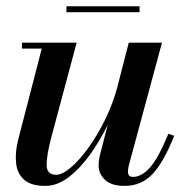

<svg xmlns="http://www.w3.org/2000/svg" viewBox="-20 -600 620 630"><path d="M198 -579.5H438V-560H198ZM231.5 -460 148.5 -150Q133 -91.5 133 -59Q133 -26.5 164.5 -26.5Q184 -26.5 211.8 -49.8Q239.5 -73 268.8 -113.2Q298 -153.5 323.8 -205.2Q349.5 -257 365 -314L402.5 -460H511.5L402 -54.5Q400 -45.5 400 -36.5Q400 -19.5 416 -19.5Q445 -19.5 472.5 -50.8Q500 -82 532.5 -161L551.5 -154.5Q517.5 -68 480.5 -29Q443.5 10 389 10Q345 10 324.2 -10.2Q303.5 -30.5 303.5 -57Q303.5 -72.5 308 -91.5L333.5 -190.5Q308 -138 275 -92.2Q242 -46.5 204.8 -18.2Q167.5 10 128.5 10Q82 10 59.2 -10.2Q36.5 -30.5 32.8 -64.8Q29 -99 39.5 -141L117 -440.5H52V-460Z"/></svg>

Font: Bodoni* 11pt Medium
Style: Italic
Weight: 500
Italic angle: -13°
Version: Version 2.3